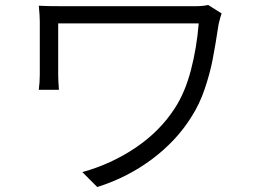

<svg xmlns="http://www.w3.org/2000/svg" viewBox="-20 -721 1040 772"><path d="M859 -624Q846 -538 835 -481.5Q824 -425 803 -363Q782 -301 749 -250Q689 -154 590.5 -80.5Q492 -7 371 31L311 -29Q427 -61 525 -127Q623 -193 683 -286Q724 -349 747.5 -438.5Q771 -528 779 -627H214V-421Q214 -395 217 -360H136Q140 -391 140 -421V-635Q140 -658 136 -698Q162 -696 240 -696H760Q797 -696 817 -701L871 -667Q866 -653 859 -624Z"/></svg>

Font: Sinter Normal
Style: Regular
Weight: 350
Foundry: Adobe & rsms
Version: Version 1.000